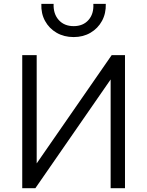

<svg xmlns="http://www.w3.org/2000/svg" viewBox="-20 -990 774 1010"><path d="M97 0V-700H173V-130.5L567.5 -700H637.5V0H562V-572L166 0ZM367.5 -795Q316.5 -795 277.5 -817.8Q238.5 -840.5 217 -879.8Q195.5 -919 197.5 -969.5H262Q260 -917 289 -884.8Q318 -852.5 367.5 -852.5Q417 -852.5 445.5 -884.8Q474 -917 471 -969.5H536.5Q538 -919.5 516.5 -880Q495 -840.5 456.2 -817.8Q417.5 -795 367.5 -795Z"/></svg>

Font: Geologica Cursive ExtraLight
Style: Regular
Weight: 250
Designer: Sindre Bremnes, Frode Helland
Foundry: Monokrom Skriftforlag AS
Version: Version 1.010;gftools[0.9.28]